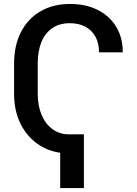

<svg xmlns="http://www.w3.org/2000/svg" viewBox="-20 -757 684 960"><path d="M326 -85.2V9.9Q244.3 9.9 182.2 -28.1Q120 -66.1 85.2 -133.2Q50.4 -200.3 50.4 -288V-438.9Q50.4 -528.8 84.3 -595.7Q118.3 -662.6 181.3 -699.9Q244.3 -737.2 330.6 -737.2Q408.7 -737.2 468 -707.6Q527.3 -677.9 560.5 -623.8Q593.8 -569.6 593.8 -495.4H475.1Q475.1 -541.5 457 -574Q438.9 -606.5 406.1 -623.8Q373.2 -641 329.5 -641Q277.3 -641 241.5 -616.5Q205.6 -592 187.1 -546.9Q168.7 -501.8 168.7 -439.3V-288Q168.7 -228 188.2 -182.2Q207.7 -136.4 243.1 -110.8Q278.4 -85.2 326 -85.2ZM399.5 -85.2V183.2H280.9V-85.2Z"/></svg>

Font: InterMG Medium
Style: Regular
Weight: 500
Designer: Rasmus Andersson
Foundry: rsms
Version: Version 3.019;December 26, 2023;FontCreator 15.0.0.2955 64-b